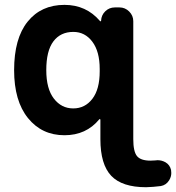

<svg xmlns="http://www.w3.org/2000/svg" viewBox="-20 -577 737 804"><path d="M173.8 -283.2Q173.8 -205.1 205.6 -164.1Q237.3 -123 286.6 -123Q335.9 -123 366.7 -163.1Q397.5 -203.1 397.5 -278.3V-288.1Q397.5 -361.3 366.7 -402.3Q335.9 -443.4 287.1 -443.4Q233.4 -443.4 203.6 -403.8Q173.8 -364.3 173.8 -283.2ZM39.1 -283.2Q39.1 -416 95.7 -486.3Q152.3 -556.6 250 -556.6Q340.8 -556.6 398.4 -489.3Q400.4 -487.3 401.9 -487.8Q403.3 -488.3 403.3 -490.2Q404.3 -513.7 420.9 -529.8Q437.5 -545.9 460.9 -545.9H480.5Q503.9 -545.9 521 -528.8Q538.1 -511.7 538.1 -488.3V5.9Q538.1 57.6 553.7 76.7Q569.3 95.7 610.4 95.7Q620.1 95.7 630.9 94.7Q635.7 93.8 639.6 93.8Q657.2 93.8 672.9 102.5Q691.4 113.3 696.3 134.8Q697.3 140.6 697.3 147.5Q697.3 163.1 688.5 177.7Q675.8 198.2 653.3 202.1Q622.1 206.1 591.8 207Q491.2 207 445.8 159.2Q400.4 111.3 400.4 5.9V-76.2Q400.4 -77.1 398.9 -78.1Q397.5 -79.1 395.5 -77.1Q340.8 -10.7 250 -10.7Q155.3 -10.7 97.2 -82.5Q39.1 -154.3 39.1 -283.2Z"/></svg>

Font: Gen Jyuu Gothic Bold
Style: Bold
Weight: 700
Designer: [Source Han Sans]
Ryoko NISHIZUKA  (kana & ideographs); Paul D. Hunt (Latin, Greek & Cyrillic); Wenlong ZHANG  (bopomofo
Version: Version 1.002.20150607